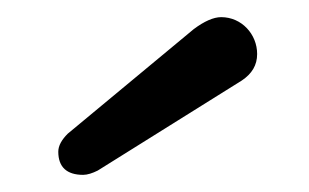

<svg xmlns="http://www.w3.org/2000/svg" viewBox="-20 -740 360 224"><path d="M59 -584C52 -577 48 -570 48 -563C48 -545 58 -536 77 -536C82 -536 88 -538 94 -541L262 -646C274 -654 280 -664 280 -677C280 -700 262 -720 238 -720C229 -720 218 -715 206 -706Z"/></svg>

Font: Dongle Light
Style: Regular
Weight: 300
Designer: Yanghee Ryu
Foundry: Yanghee Ryu
Version: Version 2.000